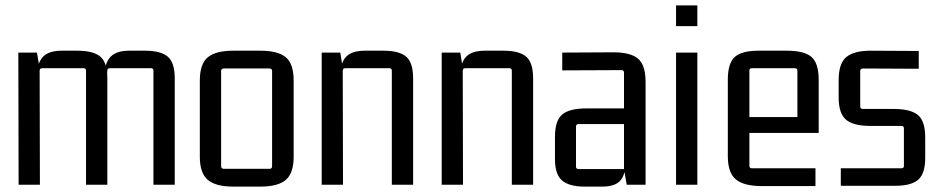

<svg xmlns="http://www.w3.org/2000/svg" viewBox="-20 -685 3474 712"><path d="M209 -497H267Q326 -497 352 -475Q378 -453 378 -395V0H299V-423Q299 -432 290 -432H137Q127 -432 127 -423L128 0H49L48 -490H117L127 -432L118 -405Q118 -452 139.5 -474.5Q161 -497 209 -497ZM459 -497H518Q576 -497 602 -475Q628 -453 628 -395V0H549V-423Q549 -432 540 -432H387Q378 -432 378 -423L376 -393L368 -405Q368 -452 390 -474.5Q412 -497 459 -497Z M980 -431H810Q800 -431 800 -421V-69Q800 -59 810 -59H980Q989 -59 989 -69V-421Q989 -431 980 -431ZM721 -104V-386Q721 -448 750.5 -472.5Q780 -497 845 -497H945Q1011 -497 1040 -472.5Q1069 -448 1069 -386V-104Q1069 -43 1040 -18Q1011 7 945 7H845Q780 7 750.5 -18Q721 -43 721 -104Z M1333 -497H1402Q1460 -497 1486 -475Q1512 -453 1512 -395V0H1433V-423Q1433 -432 1424 -432H1261Q1251 -432 1251 -423L1252 0H1173V-490H1242L1251 -432L1242 -405Q1242 -452 1263.5 -474.5Q1285 -497 1333 -497Z M1778 -497H1847Q1905 -497 1931 -475Q1957 -453 1957 -395V0H1878V-423Q1878 -432 1869 -432H1706Q1696 -432 1696 -423L1697 0H1618V-490H1687L1696 -432L1687 -405Q1687 -452 1708.5 -474.5Q1730 -497 1778 -497Z M2213 7H2148Q2091 7 2064.5 -15.5Q2038 -38 2038 -95V-177Q2038 -238 2065 -260.5Q2092 -283 2155 -283H2304V-225H2126Q2116 -225 2116 -215V-67Q2116 -58 2126 -58H2294V-415Q2294 -425 2285 -425L2065 -424V-490L2255 -491Q2318 -491 2346 -467.5Q2374 -444 2374 -381V0H2304L2294 -58L2300 -85Q2300 -38 2280.5 -15.5Q2261 7 2213 7Z M2566 0H2487V-490H2566ZM2566 -588H2487V-665H2566Z M3004 5H2804Q2739 5 2709 -19.5Q2679 -44 2679 -106V-389Q2679 -451 2705 -474Q2731 -497 2793 -497H2898Q2962 -497 2989 -474Q3016 -451 3016 -389V-192H2749V-251H2937V-423Q2937 -432 2927 -432H2768Q2759 -432 2759 -423V-70Q2759 -61 2768 -61H3004Z M3300 4H3098V-61H3323Q3332 -61 3332 -70V-209Q3332 -218 3323 -218H3208Q3145 -218 3117.5 -241Q3090 -264 3090 -324V-388Q3090 -450 3118.5 -473.5Q3147 -497 3209 -497L3387 -496V-430L3180 -431Q3170 -431 3170 -421V-290Q3170 -281 3180 -281H3293Q3357 -281 3384 -258.5Q3411 -236 3411 -175V-99Q3411 -41 3385 -18.5Q3359 4 3300 4Z"/></svg>

Font: Gemunu Libre ExtraLight
Style: Regular
Weight: 400
Version: Version 1.100